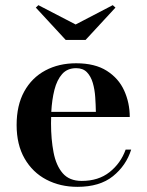

<svg xmlns="http://www.w3.org/2000/svg" viewBox="-20 -715 570 745"><path d="M280.5 10Q213.5 10 160 -18Q106.5 -46 75.5 -99.8Q44.5 -153.5 44.5 -230Q44.5 -306.5 74 -360Q103.5 -413.5 155.8 -441.5Q208 -469.5 275.5 -469.5Q348.5 -469.5 394.5 -440.2Q440.5 -411 462 -363.2Q483.5 -315.5 483.5 -261H178.5Q178 -249 178 -236Q178 -174.5 187.8 -123.8Q197.5 -73 223.2 -43Q249 -13 297 -13Q362 -13 405.2 -47.2Q448.5 -81.5 467.5 -134.5H489Q469.5 -72.5 418.2 -31.2Q367 10 280.5 10ZM275.5 -450.5Q241.5 -450.5 221.2 -427.8Q201 -405 191.2 -366.5Q181.5 -328 179 -281H352Q351.5 -308.5 349.5 -338.2Q347.5 -368 340 -393.5Q332.5 -419 317.2 -434.8Q302 -450.5 275.5 -450.5ZM235 -560 119 -685.5 129 -695 273.5 -620 417.5 -695 428 -685.5 312 -560Z"/></svg>

Font: Bodoni Moda SemiBold
Style: Regular
Weight: 600
Designer: Owen Earl
Foundry: indestructible type
Version: Version 2.005; ttfautohint (v1.8.4.7-5d5b)